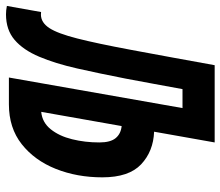

<svg xmlns="http://www.w3.org/2000/svg" viewBox="-89 -665 743 647"><g transform="rotate(90 282.5 -341.5)"><path d="M7.3 9.8Q-6.3 9.8 -21 6.8L-0.5 -108.4Q2.4 -107.9 8.8 -107.9Q35.2 -108.4 53.5 -136.2Q71.8 -164.1 88.6 -230.2Q105.5 -296.4 127 -411.6Q139.6 -480 153.1 -552.7Q166.5 -625.5 178.7 -693.4H439L402.8 -489.3Q468.8 -486.8 512.7 -445.6Q556.6 -404.3 556.6 -314.9Q556.6 -229.5 528.1 -158Q499.5 -86.4 444.8 -43.2Q390.1 0 310.5 0H220.2L323.2 -585H259.3Q250.5 -538.1 241.7 -489Q232.9 -439.9 224.1 -394.5Q206.5 -304.2 189.7 -230Q172.9 -155.8 150.1 -102.1Q127.4 -48.3 93.5 -19.3Q59.6 9.8 7.3 9.8ZM335.9 -108.9Q371.6 -112.3 394.5 -140.9Q417.5 -169.4 428.2 -212.9Q439 -256.3 439 -304.7Q439 -342.3 424.3 -359.9Q409.7 -377.4 383.8 -379.9Z"/></g></svg>

Font: Cascadia Mono NF SemiBold
Style: Italic
Weight: 600
Italic angle: -10°
Monospace: yes
Designer: Aaron Bell
Foundry: Saja Typeworks
Version: Version 2404.023; ttfautohint (v1.8.4)